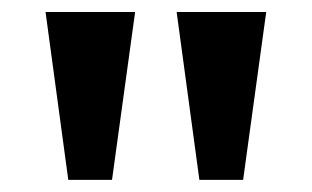

<svg xmlns="http://www.w3.org/2000/svg" viewBox="-20 -743 520 320"><path d="M423.7 -723 385.2 -443.2H312.3L274.4 -723ZM205.2 -723 166.7 -443.2H93.8L55.9 -723Z"/></svg>

Font: Public Sans Thin
Style: Regular
Weight: 100
Designer: The Public Sans project authors (U.S. Web Design System). Libre Franklin designed by Pablo Impallari and Rodrigo Fuenzal
Version: Version 1.008